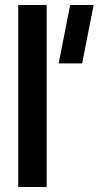

<svg xmlns="http://www.w3.org/2000/svg" viewBox="-20 -749 395 769"><path d="M215 -495 261 -729H355L309 -495ZM53 0V-729H167V0Z"/></svg>

Font: Hubot Sans Medium
Style: Regular
Weight: 500
Designer: Deni Anggara
Foundry: GitHub, Inc., Subsidiary of Microsoft Corporation
Version: Version 2.000